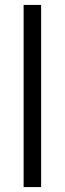

<svg xmlns="http://www.w3.org/2000/svg" viewBox="-20 -760 263 780"><path d="M147 0H76V-740H147Z"/></svg>

Font: Ulagadi Sans Light
Style: Regular
Weight: 300
Designer: Ninad Kale (Devanagari), Jonny Pinhorn (Latin)
Foundry: Indian Type Foundry
Version: Version 3.01;March 29, 2020;FontCreator 12.0.0.2522 64-bit; 